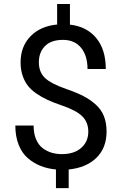

<svg xmlns="http://www.w3.org/2000/svg" viewBox="-20 -843 613 965"><path d="M57.1 -211.9H148.9Q148.9 -171.9 161.4 -142.8Q173.8 -113.8 194.8 -98.1Q215.8 -82.5 239.7 -75.4Q263.7 -68.4 291 -68.4Q353 -68.4 388.4 -99.9Q423.8 -131.3 423.8 -181.2Q423.8 -228.5 393.1 -258.8Q362.3 -289.1 286.6 -314.5Q246.6 -328.1 217.3 -341.8Q188 -355.5 161.6 -373.8Q135.3 -392.1 118.9 -413.8Q102.5 -435.5 93 -464.6Q83.5 -493.7 83.5 -529.3Q83.5 -609.4 133.3 -660.6Q183.1 -711.9 267.1 -719.7V-822.8H331.5V-719.2Q416.5 -709.5 464.1 -651.4Q511.7 -593.3 511.7 -496.1H419.9Q419.9 -563 387.5 -602.8Q355 -642.6 296.4 -642.6Q236.8 -642.6 206.1 -611.3Q175.3 -580.1 175.3 -529.8Q175.3 -481.9 204.6 -452.6Q233.9 -423.3 313.5 -395.5Q363.8 -378.4 398.2 -360.6Q432.6 -342.8 460.7 -317.9Q488.8 -293 502.2 -259.3Q515.6 -225.6 515.6 -182.1Q515.6 -99.6 464.6 -49.8Q413.6 0 325.2 8.8V102.5H261.2V8.8Q219.7 4.9 184.8 -8.8Q149.9 -22.5 120.4 -47.6Q90.8 -72.8 74 -114.7Q57.1 -156.7 57.1 -211.9Z"/></svg>

Font: Bert Sans Medium
Style: Regular
Weight: 500
Designer: Christian Robertson, Adam Twardoch, & Cristiano Sobral
Foundry: Google
Version: Version 12.135;January 10, 2020;FontCreator 12.0.0.2547 64-b